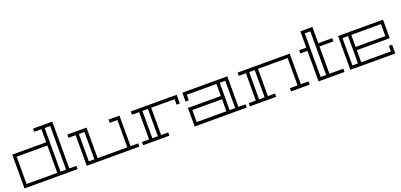

<svg xmlns="http://www.w3.org/2000/svg" viewBox="14 -1599 5233 2504"><g transform="rotate(-20 2630.5 -347.5)"><path d="M531 -469V-650H432V-695H698V-45H797V0H60V-469ZM576 -45H653V-650H576ZM105 -45H531V-424H105Z M1655 -45V0H924V-424H825V-469H1091V-45H1503V-424H1396V-469H1548V-45ZM1046 -424H969V-45H1046Z M1706 -469H2342V-348H2297V-424H1972V-45H2071V0H1706V-45H1805V-424H1706ZM1927 -45V-424H1850V-45Z M3045 -45H3144V0H2421V-257H2878V-424H2466V-347H2421V-469H3045ZM2878 -45V-212H2466V-45ZM3000 -424H2923V-45H3000Z M3188 -469H3911V-45H4018V0H3759V-45H3866V-424H3454V-45H3553V0H3188V-45H3287V-424H3188ZM3409 -45V-424H3332V-45Z M4501 -45V0H4141V-424H4042V-469H4141V-695H4308V-469H4501V-424H4308V-45ZM4263 -650H4186V-45H4263Z M4582 -469H5206V-212H4749V-45H5161V-122H5206V0H4582ZM4749 -424V-257H5161V-424ZM4627 -45H4704V-424H4627Z"/></g></svg>

Font: Geostar
Style: Regular
Weight: 400
Designer: Joe Prince
Foundry: Joe Prince
Version: Version 1.002